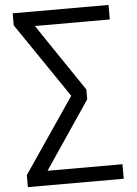

<svg xmlns="http://www.w3.org/2000/svg" viewBox="-60 -856 706 993"><g transform="rotate(-5 293.0 -360.0)"><path d="M43.8 29.5 319.5 -375.7V-343L43.8 -748.3V-810.5H541.5V-735.1H137V-758.2L389.2 -384.8V-334L137 39.4V16.4H541.5V91.8H43.8Z"/></g></svg>

Font: Min Sans VF VF
Style: Regular
Weight: 400
Designer: Jinseong-Kim, NotoSansCJK, Nunito
Foundry: Jinseong-Kim
Version: Version 1.420;Glyphs 3.1.2 (3151)